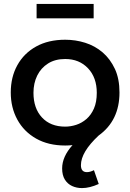

<svg xmlns="http://www.w3.org/2000/svg" viewBox="-20 -739 666 981"><path d="M399 222Q371.5 222 348.5 211.5Q325.5 201 311.5 178.8Q297.5 156.5 297.5 121.5Q297.5 61.5 350.5 2.5Q331.5 4.5 313 4.5Q227 4.5 164.5 -31Q102 -66.5 68.5 -128Q35 -189.5 35 -266.5Q35 -345.5 68.8 -406.2Q102.5 -467 164.8 -501.5Q227 -536 313 -536Q366 -536 415.2 -520.5Q464.5 -505 503.8 -471.8Q543 -438.5 567.5 -386Q590.5 -335.5 590.5 -266.5Q590.5 -123 484 -46.5Q393.5 38 393.5 105Q393.5 140.5 424 140.5Q440.5 140.5 460 130.5L484.5 201Q438 222 399 222ZM313 -92Q341 -92 369.5 -101.2Q398 -110.5 421.8 -131Q445.5 -151.5 460 -184.5Q474.5 -217.5 474.5 -265Q474.5 -342.5 429.8 -390Q385 -437.5 313 -437.5Q262 -437.5 225.8 -414.8Q189.5 -392 170.2 -353Q151 -314 151 -265Q151 -185.5 194.5 -138.8Q238 -92 313 -92ZM458.5 -645.5H167V-719H458.5Z"/></svg>

Font: Argentum Novus Medium
Style: Regular
Weight: 500
Designer: Julieta Ulanovsky (font) & Cristiano Sobral (main changes)
Foundry: Julieta Ulanovsky (font) & Cristiano Sobral (main changes)
Version: Version 3.00;November 27, 2020;FontCreator 13.0.0.2655 64-bi